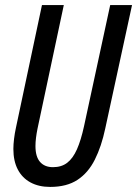

<svg xmlns="http://www.w3.org/2000/svg" viewBox="-20 -734 545 764"><path d="M179.7 9.8Q134.3 9.8 101.3 -8.1Q68.4 -25.9 50.8 -59.6Q33.2 -93.3 33.2 -141.1Q33.2 -159.2 35.9 -181.4Q38.6 -203.6 43.5 -226.1L147 -713.9H233.9L129.4 -222.7Q125.5 -203.6 123.3 -185.8Q121.1 -168 121.1 -152.8Q121.1 -110.4 139.4 -89.6Q157.7 -68.8 190.9 -68.8Q224.6 -68.8 247.3 -86.2Q270 -103.5 286.1 -139.6Q302.2 -175.8 314.5 -232.4L418.5 -713.9H505.4L398.9 -223.1Q383.8 -151.4 357.4 -98.9Q331.1 -46.4 288.3 -18.3Q245.6 9.8 179.7 9.8Z"/></svg>

Font: Open Sans Condensed Medium
Style: Italic
Weight: 500
Width: 3
Italic angle: -12°
Designer: Monotype Design Team
Foundry: Monotype Imaging Inc.
Version: Version 3.000